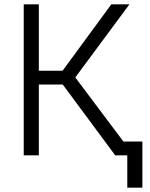

<svg xmlns="http://www.w3.org/2000/svg" viewBox="-20 -720 695 890"><path d="M271 -328H160V0H90V-700H160V-392H270L496 -700H580L329 -361L552 -64H640V150H570V0H514Z"/></svg>

Font: Retni Sans
Style: Regular
Weight: 400
Designer: Vitaly Kuzmin
Foundry: ParaType Ltd.
Version: Version 1.00;March 2, 2019;FontCreator 11.5.0.2425 64-bit; t